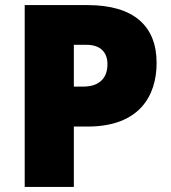

<svg xmlns="http://www.w3.org/2000/svg" viewBox="-20 -734 672 754"><path d="M324 -714H77V0H270V-237H324C527 -237 595 -357 595 -487C595 -632 505 -714 324 -714ZM320 -558C376 -558 402 -527 402 -482C402 -417 358 -394 308 -394H270V-558Z"/></svg>

Font: Noto Sans Bengali Black
Style: Regular
Weight: 900
Designer: Jelle Bosma - Monotype Design Team
Foundry: Monotype Imaging Inc.
Version: Version 2.003